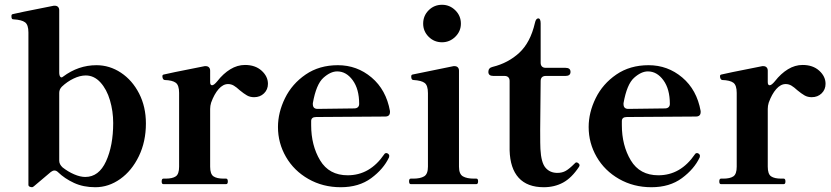

<svg xmlns="http://www.w3.org/2000/svg" viewBox="-20 -771 3480 804"><path d="M591 -254Q591 -178 561.5 -117Q532 -56 483.5 -21.5Q435 13 379 13Q329 13 290 -5Q251 -23 223 -50Q216 -57 208 -57Q201 -57 193 -51L122 9Q117 13 114 13L108 12Q104 11 101.5 9Q99 7 99 3V-635Q99 -667 85 -677.5Q71 -688 37 -690Q32 -690 30.5 -692Q29 -694 28 -699V-705Q28 -711 34 -712Q43 -715 205 -747H210Q218 -747 223 -742Q228 -737 228 -728V-468Q228 -455 232.5 -449.5Q237 -444 244 -450Q308 -498 384 -498Q439 -498 486.5 -466.5Q534 -435 562.5 -379.5Q591 -324 591 -254ZM454 -256Q454 -305 440.5 -351Q427 -397 400.5 -426Q374 -455 339 -455Q315 -455 288 -442Q261 -429 239 -408Q228 -397 228 -382V-98Q228 -83 242 -70Q265 -52 290.5 -41Q316 -30 337 -30Q394 -30 424 -95.5Q454 -161 454 -256Z M1102 -420Q1102 -396 1085.5 -380Q1069 -364 1044 -364Q1027 -364 1014 -371.5Q1001 -379 984 -393Q970 -406 959 -412.5Q948 -419 935 -419Q914 -419 895.5 -398Q877 -377 864 -341Q860 -328 860 -315V-73Q860 -42 874 -32.5Q888 -23 916 -23H927Q934 -23 934 -11Q934 0 927 0H664Q657 0 657 -11Q657 -23 664 -23H674Q702 -23 716 -32.5Q730 -42 730 -73V-382Q730 -414 716 -424.5Q702 -435 669 -436Q664 -437 662 -442Q660 -447 660 -452Q660 -458 666 -459Q675 -462 837 -494H842Q850 -494 855 -489Q860 -484 860 -475V-427Q860 -414 868 -414Q876 -414 890 -431Q915 -463 944.5 -481Q974 -499 1006 -499Q1049 -499 1075.5 -475Q1102 -451 1102 -420Z M1610 -118 1609 -112Q1586 -63 1534.5 -25Q1483 13 1407 13Q1332 13 1271.5 -21.5Q1211 -56 1177.5 -114Q1144 -172 1144 -239Q1144 -300 1173.5 -360Q1203 -420 1260 -459Q1317 -498 1395 -498Q1475 -498 1536 -446.5Q1597 -395 1613 -306V-302Q1613 -283 1593 -283L1304 -281Q1283 -281 1283 -264V-247Q1283 -162 1320.5 -99.5Q1358 -37 1436 -37Q1529 -37 1589 -125Q1592 -130 1598 -130Q1600 -130 1604 -128Q1610 -124 1610 -118ZM1290 -339V-335Q1290 -315 1310 -315L1463 -317Q1473 -317 1478.5 -322Q1484 -327 1484 -336Q1484 -398 1457 -435Q1430 -472 1392 -472Q1364 -472 1334 -445Q1304 -418 1290 -339Z M1752 -672Q1752 -705 1775 -728Q1798 -751 1831 -751Q1863 -751 1886.5 -728Q1910 -705 1910 -672Q1910 -640 1886.5 -617Q1863 -594 1831 -594Q1798 -594 1775 -617Q1752 -640 1752 -672ZM1700 0Q1693 0 1693 -12Q1693 -23 1700 -23H1711Q1740 -23 1756 -32.5Q1772 -42 1772 -73V-381Q1772 -413 1758.5 -423.5Q1745 -434 1711 -436Q1702 -436 1702 -451Q1702 -458 1708 -459L1879 -494H1884Q1892 -494 1897 -489Q1902 -484 1902 -475V-73Q1902 -42 1918.5 -32.5Q1935 -23 1964 -23H1975Q1982 -23 1982 -12Q1982 0 1975 0Z M2114 -142V-432Q2114 -442 2108.5 -447.5Q2103 -453 2093 -453H2046Q2025 -453 2025 -470Q2025 -487 2043 -491Q2108 -507 2154.5 -550Q2201 -593 2220 -675Q2224 -694 2234 -694Q2239 -694 2241.5 -688.5Q2244 -683 2244 -673V-508Q2244 -498 2249.5 -492.5Q2255 -487 2265 -487H2348Q2369 -487 2369 -470Q2369 -453 2348 -453H2265Q2255 -453 2249.5 -447.5Q2244 -442 2244 -432L2242 -227Q2242 -160 2243 -147Q2246 -90 2264.5 -68.5Q2283 -47 2314 -47Q2334 -47 2349 -55.5Q2364 -64 2385 -85Q2390 -91 2394 -91Q2398 -91 2402.5 -87Q2407 -83 2407 -79Q2407 -77 2405 -73Q2374 -26 2338 -6.5Q2302 13 2257 13Q2188 13 2152 -26.5Q2116 -66 2114 -142Z M2911 -118 2910 -112Q2887 -63 2835.5 -25Q2784 13 2708 13Q2633 13 2572.5 -21.5Q2512 -56 2478.5 -114Q2445 -172 2445 -239Q2445 -300 2474.5 -360Q2504 -420 2561 -459Q2618 -498 2696 -498Q2776 -498 2837 -446.5Q2898 -395 2914 -306V-302Q2914 -283 2894 -283L2605 -281Q2584 -281 2584 -264V-247Q2584 -162 2621.5 -99.5Q2659 -37 2737 -37Q2830 -37 2890 -125Q2893 -130 2899 -130Q2901 -130 2905 -128Q2911 -124 2911 -118ZM2591 -339V-335Q2591 -315 2611 -315L2764 -317Q2774 -317 2779.5 -322Q2785 -327 2785 -336Q2785 -398 2758 -435Q2731 -472 2693 -472Q2665 -472 2635 -445Q2605 -418 2591 -339Z M3437 -420Q3437 -396 3420.5 -380Q3404 -364 3379 -364Q3362 -364 3349 -371.5Q3336 -379 3319 -393Q3305 -406 3294 -412.5Q3283 -419 3270 -419Q3249 -419 3230.5 -398Q3212 -377 3199 -341Q3195 -328 3195 -315V-73Q3195 -42 3209 -32.5Q3223 -23 3251 -23H3262Q3269 -23 3269 -11Q3269 0 3262 0H2999Q2992 0 2992 -11Q2992 -23 2999 -23H3009Q3037 -23 3051 -32.5Q3065 -42 3065 -73V-382Q3065 -414 3051 -424.5Q3037 -435 3004 -436Q2999 -437 2997 -442Q2995 -447 2995 -452Q2995 -458 3001 -459Q3010 -462 3172 -494H3177Q3185 -494 3190 -489Q3195 -484 3195 -475V-427Q3195 -414 3203 -414Q3211 -414 3225 -431Q3250 -463 3279.5 -481Q3309 -499 3341 -499Q3384 -499 3410.5 -475Q3437 -451 3437 -420Z"/></svg>

Font: Shippori Mincho B1 ExtraBold
Style: Regular
Weight: 800
Designer: FONTDASU
Foundry: FONTDASU / Google Inc. / but / Adobe
Version: Version 3.110; ttfautohint (v1.8.3)